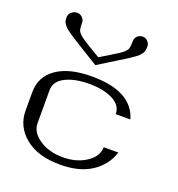

<svg xmlns="http://www.w3.org/2000/svg" viewBox="-141 -908 948 1023"><g transform="rotate(20 333.0 -396.0)"><path d="M308.6 -562.5Q280.3 -580.1 249 -599.1Q217.8 -618.2 199.7 -629.4Q181.6 -640.6 161.6 -653.3Q141.6 -666 131.3 -672.9Q121.1 -679.7 109.4 -689Q97.7 -698.2 93.3 -704.1Q88.9 -710 84 -717.8Q79.1 -725.6 78.1 -732.9Q77.1 -740.2 77.1 -750Q77.1 -767.6 91.3 -779.8Q105.5 -792 123 -792Q139.6 -792 152.3 -779.8Q165 -767.6 165 -750Q165 -713.9 171.9 -702.1Q175.8 -696.3 178.7 -692.9Q181.6 -689.5 188 -684.1Q194.3 -678.7 198.7 -675.3Q203.1 -671.9 215.3 -664.1Q227.5 -656.2 237.3 -650.4Q247.1 -644.5 268.6 -631.3Q290 -618.2 308.6 -607.4Q321.3 -615.2 337.9 -625Q354.5 -634.8 362.8 -640.1Q371.1 -645.5 381.8 -652.3Q392.6 -659.2 397.9 -662.1Q403.3 -665 410.2 -669.9Q417 -674.8 420.4 -677.2Q423.8 -679.7 428.2 -683.1Q432.6 -686.5 435.1 -689.5Q437.5 -692.4 439.9 -695.3Q442.4 -698.2 445.3 -702.1Q452.1 -713.9 452.1 -750Q452.1 -767.6 464.4 -779.8Q476.6 -792 494.1 -792Q510.7 -792 522.9 -779.8Q535.2 -767.6 535.2 -750Q535.2 -741.2 534.2 -734.4Q533.2 -727.5 531.2 -721.2Q529.3 -714.8 523.9 -708.5Q518.6 -702.1 513.7 -696.3Q508.8 -690.4 497.1 -682.1Q485.4 -673.8 475.6 -667Q465.8 -660.2 446.3 -647.9Q426.8 -635.7 409.7 -625.5Q392.6 -615.2 363.8 -597.2Q335 -579.1 308.6 -562.5ZM583 -354.5H500Q500 -404.3 446.8 -431.2Q393.6 -458 312.5 -458Q231.4 -458 178.2 -431.2Q125 -404.3 125 -354.5V-167Q125 -115.2 179.7 -78.6Q234.4 -42 312.5 -42Q390.6 -42 445.3 -78.6Q500 -115.2 500 -167H583Q559.6 -91.8 490.7 -45.9Q421.9 0 312.5 0Q185.5 0 113.8 -59.1Q42 -118.2 42 -208V-312.5Q42 -400.4 113.3 -450.2Q184.6 -500 312.5 -500Q541 -500 583 -354.5Z"/></g></svg>

Font: okolaks
Style: Regular
Weight: 500
Version: Version 000.6.0